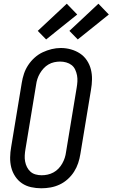

<svg xmlns="http://www.w3.org/2000/svg" viewBox="-20 -1004 605 1032"><path d="M202 8Q174 8 147 2Q120 -4 98.5 -18.5Q77 -33 62 -55.5Q47 -78 40.5 -104Q34 -130 34.5 -158Q35 -186 40 -214L97 -559Q101 -584 109 -608Q117 -632 131.5 -654Q146 -676 166 -694Q186 -712 209.5 -723Q233 -734 257.5 -740Q282 -746 307 -746Q335 -746 361.5 -738.5Q388 -731 410 -716.5Q432 -702 447 -679.5Q462 -657 468.5 -631Q475 -605 474.5 -577Q474 -549 469 -521L412 -176Q408 -151 400 -127Q392 -103 378 -81Q364 -59 344 -41Q324 -23 300.5 -12Q277 -1 252 3.5Q227 8 202 8ZM204 -62Q220 -62 236 -65.5Q252 -69 267 -77Q282 -85 294 -97.5Q306 -110 314.5 -125Q323 -140 328 -155.5Q333 -171 335 -187L392 -532Q395 -549 396 -566Q397 -583 394 -599Q391 -615 384 -630Q377 -645 364.5 -654.5Q352 -664 336 -668.5Q320 -673 303 -673Q287 -673 271 -669.5Q255 -666 240.5 -657.5Q226 -649 214.5 -636.5Q203 -624 194.5 -609.5Q186 -595 181 -579.5Q176 -564 174 -548L117 -203Q114 -186 113 -169Q112 -152 115 -136Q118 -120 125 -106Q132 -92 143.5 -81.5Q155 -71 171 -66.5Q187 -62 204 -62ZM398 -792 353 -838 509 -984 565 -926ZM228 -792 183 -838 339 -984 395 -926Z"/></svg>

Font: Iosevka Gothic
Style: Italic
Weight: 400
Italic angle: -9°
Monospace: yes
Designer: Belleve Invis
Foundry: Belleve Invis
Version: Version 15.5.1; ttfautohint (v1.8.4)